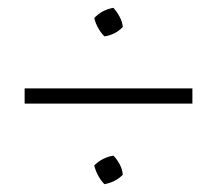

<svg xmlns="http://www.w3.org/2000/svg" viewBox="-20 -526 558 491"><path d="M247 -433Q238 -442 231 -454.5Q224 -467 221 -480Q241 -501 270 -506Q279 -496 286 -483Q293 -470 294 -457Q275 -437 247 -433ZM43 -261V-300H472V-261ZM247 -55Q238 -64 231 -77Q224 -90 221 -103Q241 -123 270 -128Q279 -119 286 -106Q293 -93 294 -79Q275 -60 247 -55Z"/></svg>

Font: Piazzolla ExtraLight
Style: Regular
Weight: 200
Designer: Juan Pablo del Peral
Foundry: Huerta Tipografica
Version: Version 1.330